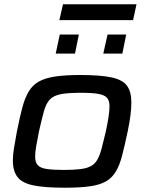

<svg xmlns="http://www.w3.org/2000/svg" viewBox="-20 -868 676 896"><path d="M282 8Q188 8 135.5 -3Q83 -14 61.5 -42Q40 -70 40 -119Q40 -145 45.5 -178Q51 -211 59 -255Q72 -320 84 -365.5Q96 -411 114 -441Q132 -471 161.5 -487.5Q191 -504 238 -511Q285 -518 354 -518Q447 -518 499.5 -507Q552 -496 572.5 -468Q593 -440 593 -391Q593 -364 589 -331Q585 -298 576 -255Q562 -189 550 -142.5Q538 -96 520 -66.5Q502 -37 473.5 -21Q445 -5 399 1.5Q353 8 282 8ZM278 -75Q326 -75 356.5 -79Q387 -83 405.5 -93.5Q424 -104 435 -124Q446 -144 454.5 -176Q463 -208 474 -255Q482 -293 486.5 -322Q491 -351 491 -372Q491 -399 479 -412Q467 -425 438.5 -430Q410 -435 357 -435Q297 -435 263.5 -428.5Q230 -422 212.5 -403.5Q195 -385 185 -349Q175 -313 162 -255Q154 -216 149 -186.5Q144 -157 144 -137Q144 -111 156 -97.5Q168 -84 197.5 -79.5Q227 -75 278 -75ZM462 -618 482 -707H569L551 -618ZM240 -618 259 -707H348L330 -618ZM257 -774 274 -848H617L601 -774Z"/></svg>

Font: Saira Expanded Medium
Style: Italic
Weight: 500
Width: 7
Italic angle: -12°
Designer: Hector Gatti with collaboration of the Omnibus-Type team
Foundry: Omnibus-Type
Version: Version 1.101